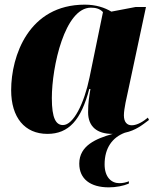

<svg xmlns="http://www.w3.org/2000/svg" viewBox="-20 -566 679 826"><path d="M184 10C276 10 329 -50 364 -183H369C364 -152 359 -126 359 -83C359 -21 398 10 463 10H465C394 30 321 60 321 138C321 204 369 240 448 240C479 240 510 234 534 224L535 214C520 219 510 222 493 222C459 222 430 196 430 141C430 70 464 25 517 5C564 -5 592 -28 621 -50L616 -60C599 -45 571 -27 547 -27C527 -27 513 -40 513 -70C513 -98 526 -152 531 -175L608 -536H564L459 -516C431 -533 393 -546 345 -546C103 -546 28 -325 28 -178C28 -61 86 10 184 10ZM251 -28C221 -28 203 -56 203 -144C203 -280 259 -533 371 -533C391 -533 409 -529 423 -514L365 -232C342 -121 296 -28 251 -28Z"/></svg>

Font: Noto Serif Display SemiCondensed Black
Style: Italic
Weight: 900
Width: 4
Italic angle: -12°
Designer: Monotype Design Team
Foundry: Monotype Imaging Inc.
Version: Version 2.009